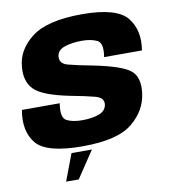

<svg xmlns="http://www.w3.org/2000/svg" viewBox="-92 -760 894 1010"><g transform="rotate(-10 355.0 -255.5)"><path d="M179 171.5H246.5L342 28.5H233ZM297 3.5Q485 3.5 564.2 -61.8Q643.5 -127 654 -219.5Q664 -301 621.2 -337.5Q578.5 -374 427.5 -405Q339 -421.5 293.5 -434Q248 -446.5 254.5 -488Q259.5 -518.5 297.8 -531.2Q336 -544 389 -544Q437.5 -544 469.8 -528.5Q502 -513 489.5 -439H691.5Q709.5 -543 655 -612.2Q600.5 -681.5 413.5 -681.5Q227 -681.5 144 -617Q61 -552.5 55 -463.5Q47.5 -387 89.8 -343Q132 -299 278 -269.5Q361.5 -254 408.8 -241.2Q456 -228.5 450 -191Q444.5 -158.5 407.8 -145.2Q371 -132 319 -132Q267 -132 236 -148.5Q205 -165 217.5 -240.5H15.5Q-4 -130 50 -63.2Q104 3.5 297 3.5Z"/></g></svg>

Font: Anybody Thin ExtraBold
Style: Italic
Weight: 800
Italic angle: -10°
Version: Version 1.113;gftools[0.9.25]